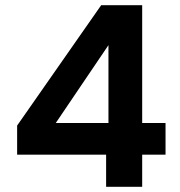

<svg xmlns="http://www.w3.org/2000/svg" viewBox="-20 -720 694 740"><path d="M389 0V-124H46V-236L370 -700H528V-246H618V-124H528V0ZM195 -246H398V-546Z"/></svg>

Font: DM Sans 16pt ExtraBold
Style: Regular
Weight: 800
Version: Version 4.004;gftools[0.9.30]